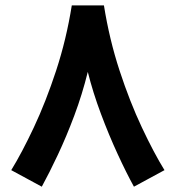

<svg xmlns="http://www.w3.org/2000/svg" viewBox="-20 -663 649 709"><path d="M245.1 -643.1H363.8Q383.8 -517.6 421.6 -402.1Q459.5 -286.6 503.9 -192.4Q548.3 -98.1 587.4 -34.7L474.6 26.4Q446.8 -23.9 414.6 -93.8Q382.3 -163.6 352.8 -242.4Q323.2 -321.3 304.2 -397.5Q283.7 -314.5 254.4 -236.3Q225.1 -158.2 193.6 -91.3Q162.1 -24.4 134.3 26.4L21.5 -34.7Q60.5 -98.1 105 -192.6Q149.4 -287.1 187.3 -402.3Q225.1 -517.6 245.1 -643.1Z"/></svg>

Font: Vazirmatn UI NL
Style: Bold
Weight: 700
Designer: Saber Rastikerdar
Foundry: Saber Rastikerdar
Version: Version 33.003